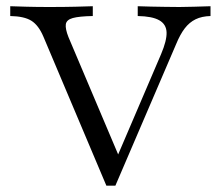

<svg xmlns="http://www.w3.org/2000/svg" viewBox="-20 -591 705 617"><path d="M321.8 5.6 119.4 -473.4Q104 -509.7 81 -524.2Q58.1 -538.7 12.9 -539.5V-571Q33.9 -570.2 66.1 -569.4Q98.4 -568.5 137.9 -568.5Q186.3 -568.5 222.2 -569.4Q258.1 -570.2 278.2 -571V-539.5Q234.7 -538.7 214.1 -533.1Q193.5 -527.4 191.5 -512.9Q189.5 -498.4 200 -471.8L365.3 -81.5L349.2 -70.2L497.6 -416.9Q516.1 -460.5 515.3 -486.7Q514.5 -512.9 491.9 -525.8Q469.4 -538.7 422.6 -539.5V-571Q441.9 -570.2 464.1 -569.8Q486.3 -569.4 509.7 -569Q533.1 -568.5 556.5 -568.5Q580.6 -568.5 603.6 -569.4Q626.6 -570.2 656.5 -571V-539.5Q628.2 -538.7 608.5 -529Q588.7 -519.4 573.8 -500Q558.9 -480.6 546 -449.2L350.8 5.6Z"/></svg>

Font: Playfair 12pt Light
Style: Regular
Weight: 300
Designer: Claus Eggers Sørensen
Foundry: Claus Eggers Sørensen
Version: Version 2.000;gftools[0.9.28]